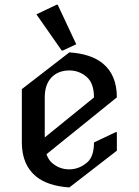

<svg xmlns="http://www.w3.org/2000/svg" viewBox="-20 -780 592 819"><path d="M275.9 19.5Q183.6 13.2 133.8 -27.3Q73.2 -77.1 73.2 -172.4V-399.9L275.9 -556.6Q368.2 -550.3 418 -509.8Q478.5 -460.4 478.5 -364.7L178.2 -122.1Q187 -97.7 202.6 -84.5Q234.4 -57.6 274.9 -57.6Q317.4 -57.6 352.1 -87.4Q380.9 -112.3 380.9 -172.4L473.6 -216.3H478.5V-137.2ZM170.9 -193.8 380.9 -364.3Q380.9 -425.8 348.9 -452.6Q316.9 -479.5 275.9 -479.5Q228.5 -479.5 199.7 -449.7Q170.9 -419.9 170.9 -364.7ZM221.2 -759.8H226.1L305.2 -591.3L248 -564.5H243.2L135.3 -718.8Z"/></svg>

Font: Nova Cut
Style: Book
Weight: 400
Version: Version 2.000